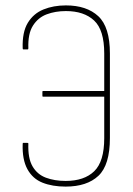

<svg xmlns="http://www.w3.org/2000/svg" viewBox="-20 -683 493 711"><path d="M223 8Q174 8 137.5 -6.5Q101 -21 81.5 -56.5Q62 -92 64 -150Q64 -154 66 -154H81Q85 -154 85 -151Q83 -97 100.5 -67Q118 -37 150 -25Q182 -13 223 -13Q292 -13 329 -49Q366 -85 366 -171V-325H139Q137 -325 137 -329V-343Q137 -346 139 -346H366V-485Q366 -572 328.5 -607Q291 -642 224 -642Q185 -642 153 -630Q121 -618 102 -588Q83 -558 85 -504Q85 -500 82 -500H67Q64 -500 64 -504Q62 -564 83 -598.5Q104 -633 141 -648Q178 -663 224 -663Q301 -663 344 -623Q387 -583 387 -485V-172Q387 -72 344.5 -32Q302 8 223 8Z"/></svg>

Font: Sofia Sans Condensed Thin
Style: Regular
Weight: 250
Version: Version 4.100